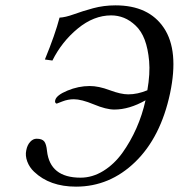

<svg xmlns="http://www.w3.org/2000/svg" viewBox="-20 -678 661 710"><path d="M518.1 -307.1Q458 -272.9 402.8 -272.9Q372.6 -272.9 326.9 -292Q281.2 -311 252.9 -311Q231.4 -311 210.9 -303Q190.4 -294.9 189.9 -294.9Q187 -294.9 184.8 -298.1Q182.6 -301.3 184.1 -307.1Q188 -325.7 229 -342.8Q270 -359.9 312 -359.9Q344.7 -359.9 385.7 -344.5Q426.8 -329.1 454.1 -329.1Q488.8 -329.1 524.9 -344.2Q535.6 -405.8 531.5 -452.1Q527.3 -498.5 515.1 -530.8Q502.9 -563 481.9 -583Q460.9 -603 438.2 -612.1Q415.5 -621.1 391.1 -621.1Q326.7 -621.1 267.6 -572.5Q208.5 -523.9 173.8 -454.1L146 -458Q184.1 -550.8 200.2 -612.8Q221.7 -613.8 253.2 -625.2Q284.7 -636.7 324.2 -647.5Q363.8 -658.2 407.2 -658.2Q530.3 -658.2 586.2 -574.5Q642.1 -490.7 608.9 -333Q574.2 -170.4 480 -79.1Q385.7 12.2 261.2 12.2Q163.6 12.2 106 -43Q88.9 -59.1 80.8 -80.8Q72.8 -102.5 77.1 -122.1Q80.6 -141.1 91.3 -153.1Q102.1 -165 115.2 -165Q135.7 -165 143.6 -155Q151.4 -145 153.8 -120.1Q164.6 -21 277.8 -21Q321.8 -21 362.1 -45.9Q402.3 -70.8 432.4 -112.5Q462.4 -154.3 484.4 -203.9Q506.3 -253.4 518.1 -307.1Z"/></svg>

Font: Common Serif
Style: Italic
Weight: 400
Italic angle: -12°
Designer: Philipp H. Poll, Khaled Hosny
Foundry: Stefan Peev, Context Ltd.
Version: Version 1.026